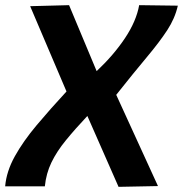

<svg xmlns="http://www.w3.org/2000/svg" viewBox="-34 -723 710 745"><path d="M426 2 305 -273Q257 -222 221.5 -178.5Q186 -135 165.5 -92.5Q145 -50 140 0H-14Q-9 -58 23.5 -116.5Q56 -175 108.5 -237.5Q161 -300 224 -368L83 -699L234 -703L341 -447Q407 -509 451 -575Q495 -641 506 -703L656 -701Q645 -652 615 -606Q585 -560 535.5 -501Q486 -442 417 -355L579 -1Z"/></svg>

Font: Georama
Style: Bold Italic
Weight: 700
Italic angle: -9°
Designer: Jean-Baptiste Levee
Foundry: Production Type
Version: Version 1.000